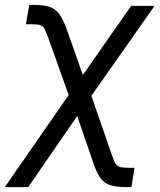

<svg xmlns="http://www.w3.org/2000/svg" viewBox="-65 -565 656 789"><path d="M-45.4 204.1 252 -224.6H292L394.5 71.3Q403.3 96.7 410.4 107.9Q417.5 119.1 429.9 121.8Q442.4 124.5 466.8 124.5H487.8L475.1 204.1H457.5Q417 204.1 391.4 197Q365.7 189.9 349.6 169.2Q333.5 148.4 319.8 108.4L252.4 -88.4L50.8 204.1ZM229.5 -140.1 134.3 -406.7Q124.5 -435.1 117.4 -447.3Q110.4 -459.5 98.9 -462.4Q87.4 -465.3 63 -465.3H41.5L55.2 -544.9H72.8Q112.3 -544.9 137 -537.4Q161.6 -529.8 178 -508.1Q194.3 -486.3 209.5 -443.8L275.4 -256.8L474.1 -541H570.3L288.6 -140.1Z"/></svg>

Font: Inter 17pt
Style: Italic
Weight: 400
Italic angle: -9.3988°
Version: Version 4.001;git-66647c0bb